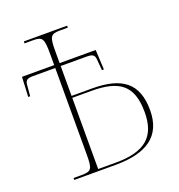

<svg xmlns="http://www.w3.org/2000/svg" viewBox="-129 -822 867 930"><g transform="rotate(-20 304.0 -357.0)"><path d="M96 0H309C469 0 557 -58 557 -192C557 -331 483 -387 329 -387H223V-541H357C387 -541 397 -534 399 -512L404 -454H414L409 -556H223V-615C223 -693 229 -704 280 -704H319V-714H96V-704H141C188 -704 195 -693 195 -615V-556H29L24 -454H34L39 -512C41 -534 51 -541 79 -541H195V-98C195 -21 190 -10 137 -10H96ZM314 -10H223V-377H320C463 -377 529 -333 529 -192C529 -68 467 -10 314 -10Z"/></g></svg>

Font: Noto Serif Display Thin
Style: Regular
Weight: 100
Designer: Monotype Design Team
Foundry: Monotype Imaging Inc.
Version: Version 2.009